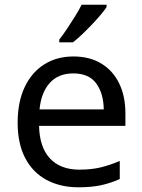

<svg xmlns="http://www.w3.org/2000/svg" viewBox="-20 -786 604 816"><path d="M292 -546Q361 -546 410.5 -516Q460 -486 486.5 -431.5Q513 -377 513 -304V-251H146Q148 -160 192.5 -112.5Q237 -65 317 -65Q368 -65 407.5 -74.5Q447 -84 489 -102V-25Q448 -7 408 1.5Q368 10 313 10Q237 10 178.5 -21Q120 -52 87.5 -113.5Q55 -175 55 -264Q55 -352 84.5 -415Q114 -478 167.5 -512Q221 -546 292 -546ZM291 -474Q228 -474 191.5 -433.5Q155 -393 148 -321H421Q420 -389 389 -431.5Q358 -474 291 -474ZM433 -756Q424 -742 407 -722Q390 -702 369.5 -680.5Q349 -659 328.5 -639.5Q308 -620 290 -606H232V-618Q247 -637 264.5 -663Q282 -689 299 -716.5Q316 -744 327 -766H433Z"/></svg>

Font: Noto Sans Bassa Vah
Style: Regular
Weight: 400
Designer: Monotype Design Team
Foundry: Monotype Imaging Inc.
Version: Version 2.002